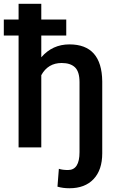

<svg xmlns="http://www.w3.org/2000/svg" viewBox="-38 -770 613 1003"><path d="M308.1 -584.5H177.7V-470.7Q235.8 -538.1 324.7 -538.1Q493.7 -538.1 496.1 -345.2V30.8Q496.1 117.7 450.9 165.5Q405.8 213.4 324.7 213.4Q290.5 213.4 262.2 205.1L269.5 111.8Q288.6 118.2 317.4 118.2Q377.4 118.2 377.4 24.9V-340.8Q377.4 -395.5 353.8 -418.2Q330.1 -440.9 284.2 -440.9Q212.9 -440.9 177.7 -377.4V0H59.1V-584.5H-18.1V-668H59.1V-750H177.7V-668H308.1Z"/></svg>

Font: Roboto Medium
Style: Regular
Weight: 500
Designer: Google
Version: Version 2.134; 2016; ttfautohint (v1.6)